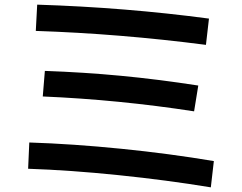

<svg xmlns="http://www.w3.org/2000/svg" viewBox="-20 -773 1040 826"><path d="M101 -47 106 -160Q293 -154 501.5 -133Q710 -112 900 -80L887 33Q699 2 490 -19.5Q281 -41 101 -47ZM140 -753Q519 -741 879 -693L866 -580Q495 -628 134 -640ZM173 -468Q341 -462 499.5 -447Q658 -432 833 -405L815 -294Q491 -344 164 -358Z"/></svg>

Font: Enso SemiBold
Style: Regular
Weight: 600
Designer: Coji Morishita
Foundry: UNDERFOREST DESIGN
Version: Version 1.000